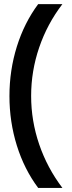

<svg xmlns="http://www.w3.org/2000/svg" viewBox="-20 -772 349 933"><path d="M283.2 141.1H165.5Q97.7 50.3 61.8 -64.9Q25.9 -180.2 25.9 -305.2Q25.9 -430.2 61.8 -545.4Q97.7 -660.6 165.5 -752H283.2Q209.5 -655.8 170.4 -541.3Q131.3 -426.8 131.3 -305.7Q131.3 -185.1 170.4 -70.6Q209.5 43.9 283.2 141.1Z"/></svg>

Font: Kumbh Sans SemiBold
Style: Regular
Weight: 600
Version: Version 1.005